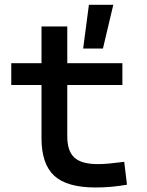

<svg xmlns="http://www.w3.org/2000/svg" viewBox="-20 -786 626 815"><path d="M333 -580.1 357.4 -765.6H460.9L417 -580.1ZM385.3 9.8Q264.2 9.8 210.2 -40Q156.2 -89.8 156.2 -199.2V-425.3H27.8V-517.6H156.2V-673.8H265.6V-517.6H499.5V-425.3H265.6V-206.1Q265.6 -145 295.7 -117.2Q325.7 -89.4 395 -89.4Q418.5 -89.4 445.6 -92Q472.7 -94.7 507.3 -99.1L519 -2Q485.4 3.9 453.4 6.8Q421.4 9.8 385.3 9.8Z"/></svg>

Font: Caskaydia Cove Medium
Style: Regular
Weight: 500
Monospace: yes
Designer: Aaron Bell
Foundry: Saja Typeworks
Version: Version 4.300; ttfautohint (v1.8.3)